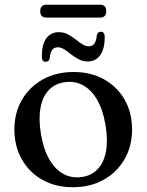

<svg xmlns="http://www.w3.org/2000/svg" viewBox="-20 -788 626 820"><path d="M294.5 -480.5Q368.1 -480.5 424.4 -449.2Q480.7 -417.8 512.4 -362.2Q544 -306.6 544 -233.8Q544 -163.4 511.8 -107.9Q479.6 -52.3 422.8 -20.3Q365.9 11.6 291 11.6Q217.4 11.6 161.2 -19.9Q105.1 -51.5 73.3 -107.3Q41.5 -163 41.5 -235.1Q41.5 -306.4 73.7 -361.7Q105.9 -417 162.8 -448.8Q219.6 -480.5 294.5 -480.5ZM329.8 -32.1Q371.6 -38.1 397.8 -66.3Q424 -94.4 432.7 -142.1Q441.5 -189.8 430.5 -254.3Q419.6 -319.3 394.6 -362.2Q369.7 -405.1 334 -424.2Q298.4 -443.3 255.7 -436.8Q213.9 -430.8 187.7 -402.6Q161.5 -374.5 152.9 -326.9Q144.2 -279.3 155 -214.6Q165.9 -149.8 191 -106.8Q216 -63.8 251.6 -44.8Q287.1 -25.8 329.8 -32.1ZM354.9 -525.5Q334 -525.5 316.4 -534.7Q298.7 -543.8 283.8 -555.8Q268.8 -567.7 254.8 -576.9Q240.8 -586 226.5 -586Q210.7 -586 202.5 -574.3Q194.3 -562.5 192.1 -538.7Q189.1 -524.1 175.1 -524.1Q158.5 -524.1 158.5 -545.9Q158.5 -598.1 177.9 -624.4Q197.4 -650.6 230.8 -650.6Q252.2 -650.6 269.6 -641.5Q287 -632.3 302 -620.5Q316.9 -608.6 330.9 -599.5Q344.9 -590.3 359.5 -590.3Q375.5 -590.3 383.6 -602.3Q391.6 -614.3 393.6 -637.9Q396.6 -652.3 410.8 -652.3Q427.2 -652.3 427.2 -630.7Q427.2 -578.2 407.8 -551.9Q388.3 -525.5 354.9 -525.5ZM151.8 -740.3Q151.8 -754.3 158.6 -761.1Q165.4 -767.9 177.7 -767.9H407.8Q420.1 -767.9 426.9 -761.2Q433.7 -754.5 433.7 -740.4Q433.7 -726.2 426.9 -719.6Q420.1 -712.9 407.8 -712.9H177.7Q165.4 -712.9 158.6 -719.6Q151.8 -726.3 151.8 -740.3Z"/></svg>

Font: Fraunces
Style: Regular
Weight: 900
Version: Version 1.000;[b76b70a41]